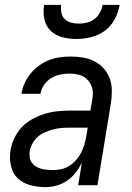

<svg xmlns="http://www.w3.org/2000/svg" viewBox="-20 -760 540 788"><path d="M167 8Q135 8 104.5 0Q74 -8 53 -28Q32 -48 25 -79Q18 -110 23 -142Q27 -167 38.5 -192Q50 -217 68.5 -237Q87 -257 111.5 -270.5Q136 -284 161 -292Q186 -300 211.5 -303Q237 -306 263 -306H351L358 -347Q359 -353 360 -360Q361 -367 361 -373Q362 -392 354.5 -409Q347 -426 334 -437.5Q321 -449 303 -453.5Q285 -458 266 -458Q247 -458 227 -454Q207 -450 190 -439.5Q173 -429 161 -411.5Q149 -394 146 -375H68Q71 -397 81 -418.5Q91 -440 106 -458.5Q121 -477 140.5 -491Q160 -505 182 -513.5Q204 -522 226.5 -525Q249 -528 271 -528Q297 -528 322.5 -523.5Q348 -519 369.5 -507.5Q391 -496 407 -477.5Q423 -459 431 -436Q439 -413 439 -387Q439 -361 435 -335L380 0H301L316 -92Q305 -70 290 -51Q275 -32 255.5 -18.5Q236 -5 212.5 1.5Q189 8 167 8ZM199 -62Q215 -62 232.5 -66Q250 -70 265.5 -80Q281 -90 293 -104Q305 -118 313 -133.5Q321 -149 326 -166Q331 -183 334 -200L340 -236H263Q247 -236 230 -234.5Q213 -233 197 -228.5Q181 -224 164.5 -217Q148 -210 135 -198.5Q122 -187 113.5 -171.5Q105 -156 102 -139Q100 -127 102 -114.5Q104 -102 110.5 -92.5Q117 -83 127 -77Q137 -71 149 -67.5Q161 -64 173.5 -63Q186 -62 199 -62ZM293 -600Q263 -600 235 -607.5Q207 -615 187.5 -634Q168 -653 162 -681.5Q156 -710 161 -740H231Q229 -724 232 -708Q235 -692 246 -681.5Q257 -671 272 -667Q287 -663 303 -663Q319 -663 336 -667Q353 -671 367 -681.5Q381 -692 390 -708Q399 -724 401 -740H471Q466 -710 451 -681.5Q436 -653 410.5 -634Q385 -615 354 -607.5Q323 -600 293 -600Z"/></svg>

Font: Iosevka Oblique
Style: Regular
Weight: 400
Italic angle: -9°
Monospace: yes
Designer: Belleve Invis
Foundry: Belleve Invis
Version: Version 32.5.0; ttfautohint (v1.8.4)